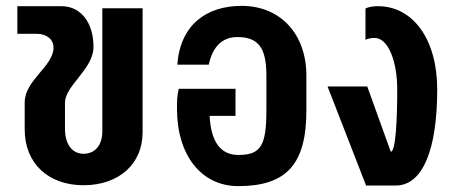

<svg xmlns="http://www.w3.org/2000/svg" viewBox="-20 -622 1558 653"><path d="M264 8C384 8 465 -64 465 -172V-594H328V-175C328 -128 303 -99 264 -99C225 -99 201 -132 201 -184V-273C201 -330 298 -388 298 -462C298 -545 255 -601 189 -601H39V-507H105C139 -507 162 -488 162 -460C162 -397 64 -349 64 -274V-181C64 -67 144 8 264 8Z M790 11C955 11 1022 -64 1022 -246V-365C1022 -507 933 -602 802 -602C681 -602 593 -537 583 -402H690C703 -464 737 -496 787 -496C858 -496 886 -460 886 -366V-247C886 -126 867 -95 790 -95C730 -95 697 -141 693 -228H781V-320H588C582 -297 582 -275 582 -251C582 -94 665 11 790 11Z M1225 9H1326C1418 9 1467 -114 1467 -318C1467 -488 1385 -601 1265 -601C1250 -601 1231 -598 1223 -593V-486C1229 -491 1245 -493 1254 -493C1301 -493 1331 -412 1331 -318C1331 -217 1326 -106 1309 -106L1229 -328H1094Z"/></svg>

Font: Vanilla Cream ExtraBold
Style: Regular
Weight: 800
Designer: Jeremy Tribby, Jinavaṁso
Foundry: Tribby Type
Version: Version 1.422;Glyphs 3.1.2 (3151)